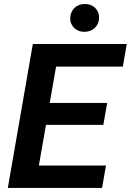

<svg xmlns="http://www.w3.org/2000/svg" viewBox="-20 -928 646 948"><path d="M490.2 -311.5H207L171.9 -110.8H503.4L483.9 0H18.6L142.1 -710.9H606L586.4 -599.1H256.8L225.6 -419.9H509.3ZM326.7 -836.9Q326.7 -852.5 332 -865.5Q337.4 -878.4 346.9 -887.9Q356.4 -897.5 369.4 -902.8Q382.3 -908.2 397.9 -908.2Q412.6 -908.7 425.5 -904.1Q438.5 -899.4 448.2 -890.6Q458 -881.8 463.6 -869.4Q469.2 -856.9 469.2 -841.8Q469.2 -826.2 463.9 -813.2Q458.5 -800.3 449 -791Q439.5 -781.7 426.3 -776.4Q413.1 -771 397.9 -771Q383.3 -770.5 370.4 -775.1Q357.4 -779.8 347.9 -788.6Q338.4 -797.4 332.5 -809.6Q326.7 -821.8 326.7 -836.9Z"/></svg>

Font: Roboto Mono
Style: Bold Italic
Weight: 700
Designer: Google
Version: Version 2.000985; 2015; ttfautohint (v1.3)